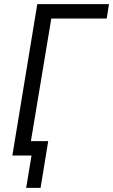

<svg xmlns="http://www.w3.org/2000/svg" viewBox="-20 -755 549 932"><path d="M107 157 133 0H40L161 -735H509L498 -665H229L130 -70H214L177 157Z"/></svg>

Font: Iosevka Term Curly
Style: Italic
Weight: 400
Italic angle: -9°
Designer: Belleve Invis
Foundry: Belleve Invis
Version: Version 32.3.0